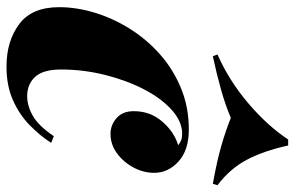

<svg xmlns="http://www.w3.org/2000/svg" viewBox="-174 -696 885 576"><g transform="rotate(90 268.0 -408.5)"><path d="M382 -513Q345 -513 310 -481.5Q275 -450 248 -397.5Q221 -345 205 -280.5Q189 -216 189 -150Q189 -96 211 -72Q233 -48 269 -48Q298 -48 328 -65Q358 -82 389 -128L409 -120Q388 -87 356.5 -56Q325 -25 281.5 -5.5Q238 14 180 14Q104 14 53 -24Q2 -62 2 -144Q2 -196 18.5 -250.5Q35 -305 66.5 -355.5Q98 -406 143 -446Q188 -486 245 -509.5Q302 -533 369 -533Q431 -533 465 -502Q499 -471 499 -429Q499 -397 483 -367Q467 -337 440.5 -317.5Q414 -298 382 -298Q356 -298 335 -316Q314 -334 314 -368Q314 -417 345 -453Q376 -489 416 -501Q409 -507 401 -510Q393 -513 382 -513ZM334 -659Q297 -643 249 -629.5Q201 -616 149 -605L144 -619Q223 -654 290.5 -711.5Q358 -769 399 -831H417Q433 -758 459.5 -707.5Q486 -657 536 -619L532 -605Q465 -617 419.5 -630Q374 -643 334 -659Z"/></g></svg>

Font: Playfair Display Black
Style: Italic
Weight: 900
Italic angle: -14°
Designer: Claus Eggers Sørensen
Foundry: Claus Eggers Sørensen
Version: Version 1.203